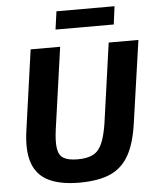

<svg xmlns="http://www.w3.org/2000/svg" viewBox="-59 -923 800 985"><g transform="rotate(-5 341.0 -430.0)"><path d="M675 -690 615 -272Q601 -167 566.5 -104.5Q532 -42 470.5 -14.5Q409 13 310 13Q214 13 153.5 -16Q93 -45 70 -109Q47 -173 62 -278L120 -690H272L213 -272Q204 -209 209.5 -172.5Q215 -136 239.5 -121.5Q264 -107 312 -107Q361 -107 391 -122.5Q421 -138 437.5 -176Q454 -214 464 -278L522 -690ZM568 -873 556 -780H256L269 -873Z"/></g></svg>

Font: Exo 2
Style: Bold Italic
Weight: 700
Italic angle: -8°
Designer: Natanael Gama
Foundry: Natanael Gama
Version: Version 2.010